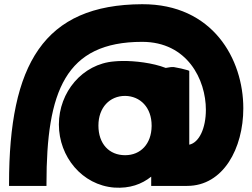

<svg xmlns="http://www.w3.org/2000/svg" viewBox="-20 -884 1200 913"><path d="M23 0H201V-10C201 -449 290 -685 656 -685C871 -685 959 -505 959 -362C959 -274 927 -206 880 -196V-547L873 -550C853 -556 830 -561 807 -565H806C795 -566 786 -564 768 -561C707 -585 620 -595 561 -594C547 -594 534 -593 523 -592C372 -580 260 -446 260 -292C260 -138 371 -4 523 8C597 13 654 -8 699 -44V0H870C1042 0 1137 -179 1137 -369C1137 -603 992 -865 656 -864C187 -862 23 -578 23 -10ZM448 -287C448 -373 502 -428 575 -428C647 -427 701 -373 701 -287V-284C700 -200 649 -146 575 -146C499 -146 448 -200 448 -287Z"/></svg>

Font: Rabbid Highway Sign IV
Style: Blk
Weight: 400
Foundry: Cannot Into Space Fonts
Version: Version 0.277